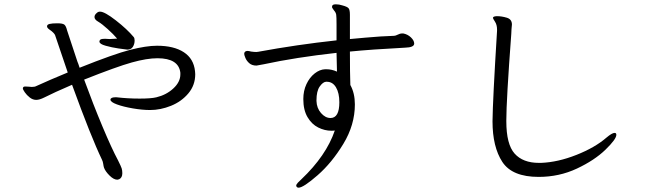

<svg xmlns="http://www.w3.org/2000/svg" viewBox="-20 -795 3040 890"><path d="M489 -614Q499 -614 523 -616Q506 -636 479.5 -660Q453 -684 436 -694Q418 -704 418 -716Q418 -727 430 -736Q435 -741 444 -741Q465 -741 517 -700.5Q569 -660 600 -623Q604 -618 604 -607Q604 -591 596 -578Q588 -565 570 -565Q559 -566 528.5 -570.5Q498 -575 469.5 -583Q441 -591 441 -602V-605Q443 -611 448 -613Q453 -615 463 -615H471ZM710 -525Q661 -525 591 -505.5Q521 -486 370 -426Q412 -311 455 -208.5Q498 -106 527 -52Q541 -24 544 -14.5Q547 -5 547 8Q547 29 532 36Q526 38 524 38Q507 38 487.5 18.5Q468 -1 462 -18Q460 -24 458.5 -35Q457 -46 453 -54Q402 -160 314 -402Q228 -365 185 -343Q163 -332 148 -332Q132 -332 118 -343Q104 -354 95 -367Q86 -380 86 -385Q86 -388 87 -389Q88 -394 98 -394L116 -393L127 -392Q141 -392 148 -396Q209 -424 294 -459Q254 -575 235 -633Q233 -637 228 -642.5Q223 -648 220 -650Q219 -651 208.5 -658.5Q198 -666 198 -673Q198 -681 209.5 -684Q221 -687 246 -687Q270 -687 278 -681Q286 -675 291 -654Q304 -613 339 -509Q342 -503 349 -481Q509 -545 583.5 -564Q658 -583 708 -583Q786 -583 832 -553Q878 -523 884 -465L885 -451Q885 -400 853 -362Q821 -324 772.5 -304.5Q724 -285 676 -285Q640 -285 596 -292.5Q552 -300 522 -311Q492 -322 492 -333Q492 -338 497.5 -341Q503 -344 513 -344H521Q572 -338 627 -338Q681 -338 705 -344Q751 -355 783.5 -385Q816 -415 816 -450V-458Q808 -525 710 -525Z M1900 -593Q1900 -575 1857 -574Q1703 -566 1602 -556Q1602 -453 1604 -401Q1625 -363 1625 -311Q1625 -216 1571.5 -128Q1518 -40 1452 17.5Q1386 75 1364 75Q1358 75 1355 71Q1353 67 1353 66Q1353 60 1361 51.5Q1369 43 1377 36Q1492 -73 1532 -190Q1527 -189 1516 -189Q1485 -189 1455 -204Q1425 -219 1405.5 -252Q1386 -285 1386 -336Q1386 -374 1400.5 -405Q1415 -436 1438.5 -454.5Q1462 -473 1487 -474H1493Q1518 -474 1542 -463L1540 -550Q1351 -529 1202 -497Q1178 -492 1169 -491Q1148 -491 1135.5 -502Q1123 -513 1117.5 -526.5Q1112 -540 1112 -545Q1112 -555 1121 -558Q1123 -559 1127 -559Q1131 -559 1135.5 -558Q1140 -557 1144 -556Q1158 -554 1168 -554Q1174 -554 1177 -555Q1356 -588 1540 -608V-681Q1540 -716 1538.5 -726.5Q1537 -737 1528 -747Q1526 -751 1522.5 -755Q1519 -759 1519 -763L1520 -768Q1522 -775 1537 -775Q1552 -775 1567 -770Q1590 -764 1596 -756.5Q1602 -749 1602 -726V-614Q1675 -621 1744 -626L1807 -629Q1813 -629 1824 -634.5Q1835 -640 1843 -640H1849Q1870 -636 1885 -621.5Q1900 -607 1900 -593ZM1512 -248Q1553 -248 1553 -321Q1553 -364 1537.5 -390Q1522 -416 1495 -416H1491Q1477 -415 1462 -394Q1447 -373 1447 -330V-327Q1448 -294 1468 -271Q1488 -248 1512 -248Z M2791 -157Q2817 -179 2829 -179Q2837 -179 2837 -170Q2837 -150 2786.5 -101Q2736 -52 2654 -13.5Q2572 25 2477 25Q2354 25 2308.5 -44.5Q2263 -114 2263 -233Q2264 -329 2284 -652V-658Q2284 -680 2274.5 -694.5Q2265 -709 2265 -712Q2265 -714 2266 -715Q2270 -720 2285 -720Q2305 -720 2329 -713Q2353 -706 2353 -681Q2353 -676 2352 -670.5Q2351 -665 2351 -659L2350 -638Q2327 -329 2327 -237V-233Q2327 -126 2365.5 -83Q2404 -40 2478 -40H2488Q2566 -43 2652 -77Q2738 -111 2791 -157Z"/></svg>

Font: Fusion Kai T
Style: Regular
Weight: 400
Designer: Fontworks Inc.
Version: Version 24.134;May 13, 2024